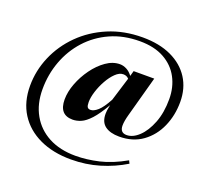

<svg xmlns="http://www.w3.org/2000/svg" viewBox="-141 -888 1208 1155"><g transform="rotate(20 463.0 -310.0)"><path d="M690.5 -143.5Q730.5 -143.5 769 -180Q807.5 -216.5 833 -281.8Q858.5 -347 858.5 -433.5Q858.5 -510 826.2 -570.5Q794 -631 730.8 -666.2Q667.5 -701.5 574.5 -701.5Q470 -701.5 386.5 -663.8Q303 -626 243.8 -560.5Q184.5 -495 153 -410Q121.5 -325 121.5 -230Q121.5 -136.5 160.8 -67Q200 2.5 272.2 40.8Q344.5 79 444 79Q515.5 79 593.2 61Q671 43 757.5 -6L766.5 12.5Q692.5 57.5 606.8 83.2Q521 109 425.5 109Q311 109 225 68.8Q139 28.5 91.5 -46Q44 -120.5 44 -224Q44 -321.5 82.8 -412Q121.5 -502.5 193.2 -574Q265 -645.5 363.8 -687.2Q462.5 -729 582.5 -729Q689.5 -729 766.5 -693Q843.5 -657 885 -592.2Q926.5 -527.5 926.5 -440.5Q926.5 -354.5 894.2 -281.5Q862 -208.5 800.5 -164Q739 -119.5 651.5 -119.5Q593.5 -119.5 561 -143.8Q528.5 -168 528.5 -220.5Q528.5 -240.5 534 -265.5L536.5 -278.5Q497.5 -211.5 466 -177.2Q434.5 -143 407 -131.2Q379.5 -119.5 353.5 -119.5Q267.5 -119.5 267.5 -218Q267.5 -266.5 288 -320.5Q308.5 -374.5 343 -422.2Q377.5 -470 420.5 -500.2Q463.5 -530.5 509 -530.5Q530.5 -530.5 551.8 -519.5Q573 -508.5 590 -485.5L599.5 -519.5H731.5L661 -262Q648.5 -217.5 648.5 -189.5Q648.5 -143.5 690.5 -143.5ZM409 -252Q409 -229.5 414.8 -220.5Q420.5 -211.5 435 -211.5Q455.5 -211.5 481 -234Q506.5 -256.5 537.5 -314L584 -465Q570.5 -480.5 548.5 -480.5Q523.5 -480.5 498.8 -456.5Q474 -432.5 453.8 -396.2Q433.5 -360 421.2 -321Q409 -282 409 -252Z"/></g></svg>

Font: Newsreader Display
Style: Bold Italic
Weight: 700
Italic angle: -17°
Designer: Hugues Gentile
Foundry: Production Type
Version: Version 1.001